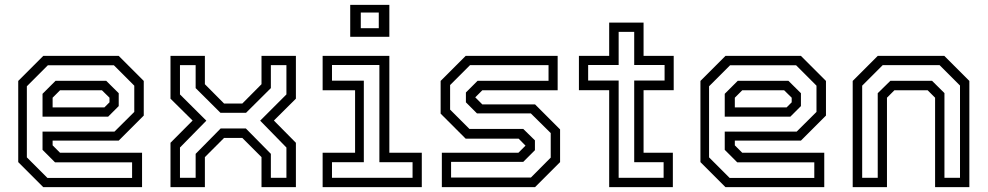

<svg xmlns="http://www.w3.org/2000/svg" viewBox="-20 -770 4064 790"><path d="M468.5 -540 571.5 -437V-294.5L468.5 -191.5H196.5V-172L227 -141.5H564.5V0H158L55 -103V-437L158 -540ZM417 -437.5 468.5 -386.5V-333.5L425 -290H155V-384L208.5 -437.5ZM448.5 -501.5H177L90.5 -415V-122.5L175 -38H523.5V-102H206.5L155 -153.5V-228.5H451L532.5 -309.5V-417.5ZM399.5 -398.5H227L196.5 -368V-328H409.5L430.5 -349V-368Z M681.5 0V-182.5L772.5 -274L681.5 -364V-540H823V-423.5L902 -344H977L1056 -423.5V-540H1197.5V-364L1107 -274L1197.5 -182.5V0H1056V-123.5L977 -202.5H902L823 -123.5V0ZM720.5 -38.5H785V-137L888 -241.5H991.5L1094.5 -137V-38.5H1158.5V-163L1050.5 -273.5L1158.5 -381.5V-502H1094.5V-407.5L992.5 -306H887L785 -407.5V-502H720.5V-381.5L829 -273.5L720.5 -163Z M1421 -618.5V-750H1582V-618.5ZM1464.5 -654H1538.5V-718.5H1464.5ZM1307.5 0V-141.5H1441V-398.5H1307.5V-540H1582V-141.5H1715.5V0ZM1346 -38.5H1677.5V-102.5H1541V-502.5H1346V-438H1477V-102.5H1346Z M1798 0V-141.5H2113L2143.5 -172V-169.5L2114 -199.5H1896L1793 -302.5V-437L1896 -540H2274.5V-398.5H1964.5L1934 -368V-371L1964.5 -340.5H2181.5L2284.5 -237.5V-103L2181.5 0ZM1836 -39.5H2164.5L2246 -121.5V-222.5L2164 -303.5H1942.5L1897 -349V-389.5L1945 -437.5H2237V-502H1914L1832 -420V-319L1911.5 -239.5H2133L2181 -192.5V-152L2133 -104H1836Z M2486.5 0V-399H2362V-540H2486.5V-677H2628V-540H2752V-399H2628V-141.5H2748.5V0ZM2525.5 -38.5H2710.5V-102.5H2589.5V-438.5H2714.5V-502.5H2589.5V-639H2525.5V-502.5H2400V-438.5H2525.5Z M3275.5 -540 3378.5 -437V-294.5L3275.5 -191.5H3003.5V-172L3034 -141.5H3371.5V0H2965L2862 -103V-437L2965 -540ZM3224 -437.5 3275.5 -386.5V-333.5L3232 -290H2962V-384L3015.5 -437.5ZM3255.5 -501.5H2984L2897.5 -415V-122.5L2982 -38H3330.5V-102H3013.5L2962 -153.5V-228.5H3258L3339.5 -309.5V-417.5ZM3206.5 -398.5H3034L3003.5 -368V-328H3216.5L3237.5 -349V-368Z M3488.5 0V-437L3591.5 -540H3865.5L3968.5 -437V0H3827.5V-368L3797 -398.5H3660L3629.5 -368V0ZM3527.5 -38.5H3591.5V-386.5L3643.5 -437.5H3815L3866 -387V-38.5H3930V-418L3846 -502H3612L3527.5 -417.5Z"/></svg>

Font: Tourney Thin
Style: Regular
Weight: 400
Version: Version 1.015